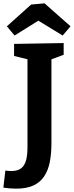

<svg xmlns="http://www.w3.org/2000/svg" viewBox="-64 -961 441 1146"><path d="M20 -699 316 -704V-634L227 -601L243 -630V-106Q243 -43 233 7Q223 57 199 92.5Q175 128 134.5 146.5Q94 165 32 165Q14 165 -4.5 163.5Q-23 162 -44 159L-32 57Q-22 58 -14 59Q-6 60 2 60Q56 60 78 26.5Q100 -7 100 -77V-630L117 -603L20 -627ZM23 -749 -23 -804 122 -934 202 -941 357 -804 310 -749 115 -868 212 -867Z"/></svg>

Font: Bitter Thin
Style: Bold
Weight: 700
Version: Version 3.021